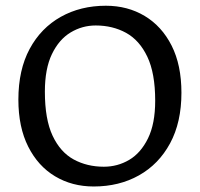

<svg xmlns="http://www.w3.org/2000/svg" viewBox="-20 -644 704 676"><path d="M309.9 12.6Q233.9 12.6 174 -23.2Q114 -59 79.4 -127.6Q44.7 -196.3 44.7 -293.3Q44.7 -398 84.4 -471.8Q124.1 -545.5 194 -584.7Q263.8 -623.8 352.7 -623.8Q429.4 -623.8 489.6 -587.7Q549.8 -551.5 584.3 -483.3Q618.8 -415 618.8 -317.3Q618.8 -213.3 578.9 -139.5Q539 -65.7 469.3 -26.6Q399.5 12.6 309.9 12.6ZM345.7 -57Q393.8 -57 434.7 -81Q475.6 -105 501 -156.7Q526.4 -208.4 526.4 -289.3Q526.4 -386.2 498.7 -444.3Q471.1 -502.4 423.8 -528.4Q376.5 -554.3 316.9 -554.3Q269.5 -554.3 228.7 -529.8Q187.9 -505.3 162.9 -453.7Q138 -402.1 138 -321.3Q138 -224 165.2 -166.1Q192.5 -108.1 239.6 -82.5Q286.6 -57 345.7 -57Z"/></svg>

Font: Ancizar Sans Thin
Style: Regular
Weight: 100
Designer: Cesar Puertas, Viviana Monsalve, Julian Moncada, Julian Prieto, Jose Castro, Mariel Hernandez, Felipe Aragon, Sara Alarc
Version: Version 8.100